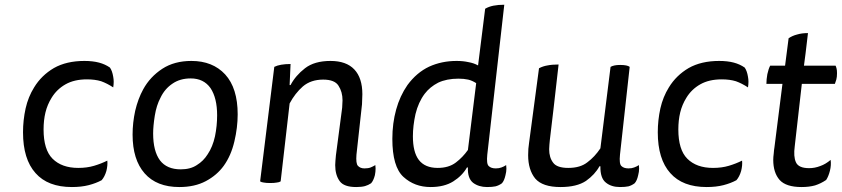

<svg xmlns="http://www.w3.org/2000/svg" viewBox="-20 -754 3481 794"><path d="M400.4 -8.8Q413.1 -23.4 419.9 -46.9Q425.8 -70.3 423.8 -89.8Q398.4 -77.1 369.1 -68.4Q339.8 -59.6 303.7 -59.6Q235.4 -59.6 197.3 -97.7Q160.2 -134.8 160.2 -218.8Q160.2 -256.8 168 -289.1Q175.8 -321.3 193.4 -349.6Q214.8 -384.8 251 -405.3Q287.1 -425.8 339.8 -425.8Q373 -425.8 398.4 -418Q422.9 -409.2 448.2 -392.6Q450.2 -404.3 450.2 -416Q450.2 -425.8 448.2 -436.5Q444.3 -460.9 434.6 -474.6Q415 -488.3 389.6 -495.1Q363.3 -502 329.1 -502Q254.9 -502 203.1 -472.7Q151.4 -442.4 121.1 -392.6Q96.7 -353.5 85.9 -305.7Q75.2 -256.8 75.2 -207Q75.2 -95.7 127 -38.1Q177.7 19.5 277.3 19.5Q316.4 19.5 346.7 11.7Q377 3.9 400.4 -8.8Z M771.5 -502Q701.2 -502 651.4 -469.7Q600.6 -436.5 572.3 -384.8Q550.8 -345.7 539.1 -295.9Q528.3 -246.1 528.3 -197.3Q528.3 -93.8 578.1 -37.1Q627.9 19.5 721.7 19.5Q785.2 19.5 831.1 -4.9Q877 -29.3 905.3 -68.4Q935.5 -110.4 949.2 -168.9Q962.9 -226.6 962.9 -281.2Q962.9 -389.6 911.1 -446.3Q859.4 -502 771.5 -502ZM768.6 -429.7Q822.3 -429.7 850.6 -389.6Q877.9 -348.6 877.9 -277.3Q877.9 -233.4 869.1 -190.4Q859.4 -146.5 838.9 -116.2Q821.3 -87.9 793.9 -71.3Q767.6 -53.7 727.5 -53.7Q669.9 -53.7 641.6 -90.8Q613.3 -128.9 613.3 -202.1Q613.3 -232.4 620.1 -275.4Q627 -318.4 643.6 -349.6Q661.1 -386.7 693.4 -408.2Q724.6 -429.7 768.6 -429.7Z M1055.7 -3.9Q1061.5 0 1071.3 1Q1081.1 2.9 1097.7 2.9Q1114.3 2.9 1124 1Q1134.8 0 1140.6 -3.9Q1153.3 -111.3 1177.7 -326.2Q1200.2 -368.2 1232.4 -396.5Q1265.6 -424.8 1316.4 -424.8Q1364.3 -424.8 1379.9 -399.4Q1396.5 -374 1396.5 -338.9Q1396.5 -328.1 1395.5 -319.3Q1395.5 -309.6 1393.6 -297.9Q1385.7 -235.4 1369.1 -111.3Q1368.2 -100.6 1367.2 -89.8Q1366.2 -80.1 1366.2 -71.3Q1366.2 -30.3 1384.8 -4.9Q1402.3 19.5 1453.1 19.5Q1474.6 19.5 1489.3 15.6Q1502.9 11.7 1514.6 3.9Q1524.4 -6.8 1530.3 -29.3Q1533.2 -43.9 1533.2 -56.6Q1533.2 -64.5 1532.2 -71.3Q1522.5 -65.4 1512.7 -61.5Q1502.9 -57.6 1487.3 -57.6Q1469.7 -57.6 1460 -68.4Q1451.2 -78.1 1454.1 -114.3Q1461.9 -179.7 1475.6 -309.6Q1477.5 -322.3 1477.5 -335.9Q1478.5 -349.6 1478.5 -364.3Q1478.5 -431.6 1445.3 -466.8Q1412.1 -502 1346.7 -502Q1280.3 -502 1241.2 -471.7Q1202.1 -441.4 1181.6 -402.3Q1180.7 -402.3 1177.7 -402.3Q1178.7 -423.8 1181.6 -489.3Q1160.2 -489.3 1142.6 -486.3Q1126 -483.4 1114.3 -477.5Q1094.7 -320.3 1055.7 -3.9Z M1915 -133.8Q1893.6 -103.5 1865.2 -82Q1835.9 -59.6 1790 -59.6Q1737.3 -59.6 1711.9 -92.8Q1687.5 -125 1687.5 -190.4Q1687.5 -233.4 1698.2 -282.2Q1710 -331.1 1736.3 -366.2Q1757.8 -394.5 1792 -412.1Q1827.1 -428.7 1876 -428.7Q1898.4 -428.7 1916 -424.8Q1932.6 -420.9 1949.2 -410.2Q1937.5 -318.4 1915 -133.8ZM2065.4 -734.4Q2040 -734.4 2020.5 -730.5Q2001 -726.6 1986.3 -717.8Q1976.6 -639.6 1957 -483.4Q1939.5 -493.2 1917 -497.1Q1895.5 -502 1868.2 -502Q1806.6 -502 1754.9 -478.5Q1703.1 -454.1 1665 -402.3Q1633.8 -357.4 1618.2 -300.8Q1602.5 -244.1 1602.5 -179.7Q1602.5 -64.5 1648.4 -22.5Q1694.3 19.5 1760.7 19.5Q1817.4 19.5 1854.5 -3.9Q1891.6 -27.3 1911.1 -61.5Q1913.1 -61.5 1915 -61.5Q1913.1 -16.6 1936.5 2Q1960 19.5 1994.1 19.5Q2015.6 19.5 2029.3 16.6Q2043.9 12.7 2055.7 3.9Q2065.4 -6.8 2070.3 -29.3Q2074.2 -43.9 2074.2 -56.6Q2074.2 -64.5 2073.2 -71.3Q2064.5 -65.4 2053.7 -61.5Q2043.9 -57.6 2030.3 -57.6Q2010.7 -57.6 2001 -67.4Q1991.2 -76.2 1995.1 -114.3Q2018.6 -320.3 2065.4 -734.4Z M2290 -487.3Q2262.7 -487.3 2244.1 -483.4Q2225.6 -480.5 2209 -471.7Q2195.3 -369.1 2168 -164.1Q2167 -152.3 2165 -138.7Q2164.1 -124 2164.1 -112.3Q2164.1 -51.8 2193.4 -15.6Q2223.6 19.5 2297.9 19.5Q2365.2 19.5 2403.3 -5.9Q2440.4 -32.2 2459 -66.4Q2460.9 -66.4 2462.9 -66.4Q2461.9 -17.6 2485.4 1Q2507.8 19.5 2543.9 19.5Q2565.4 19.5 2579.1 16.6Q2592.8 12.7 2604.5 3.9Q2614.3 -6.8 2619.1 -29.3Q2623 -43.9 2623 -56.6Q2623 -64.5 2622.1 -71.3Q2613.3 -65.4 2602.5 -61.5Q2592.8 -57.6 2579.1 -57.6Q2559.6 -57.6 2549.8 -67.4Q2540 -76.2 2543.9 -114.3Q2557.6 -235.4 2584 -477.5Q2579.1 -481.4 2569.3 -483.4Q2559.6 -485.4 2544.9 -485.4Q2530.3 -485.4 2521.5 -483.4Q2511.7 -481.4 2504.9 -477.5Q2491.2 -365.2 2462.9 -140.6Q2439.5 -105.5 2409.2 -83Q2379.9 -59.6 2330.1 -59.6Q2283.2 -59.6 2267.6 -81.1Q2251 -102.5 2251 -136.7Q2251 -145.5 2252 -155.3Q2252.9 -165 2253.9 -175.8Q2266.6 -279.3 2290 -487.3Z M3025.4 -8.8Q3038.1 -23.4 3044.9 -46.9Q3050.8 -70.3 3048.8 -89.8Q3023.4 -77.1 2994.1 -68.4Q2964.8 -59.6 2928.7 -59.6Q2860.4 -59.6 2822.3 -97.7Q2785.2 -134.8 2785.2 -218.8Q2785.2 -256.8 2793 -289.1Q2800.8 -321.3 2818.4 -349.6Q2839.8 -384.8 2876 -405.3Q2912.1 -425.8 2964.8 -425.8Q2998 -425.8 3023.4 -418Q3047.9 -409.2 3073.2 -392.6Q3075.2 -404.3 3075.2 -416Q3075.2 -425.8 3073.2 -436.5Q3069.3 -460.9 3059.6 -474.6Q3040 -488.3 3014.6 -495.1Q2988.3 -502 2954.1 -502Q2879.9 -502 2828.1 -472.7Q2776.4 -442.4 2746.1 -392.6Q2721.7 -353.5 2710.9 -305.7Q2700.2 -256.8 2700.2 -207Q2700.2 -95.7 2752 -38.1Q2802.7 19.5 2902.3 19.5Q2941.4 19.5 2971.7 11.7Q3002 3.9 3025.4 -8.8Z M3165 -482.4Q3158.2 -469.7 3153.3 -447.3Q3149.4 -425.8 3149.4 -407.2Q3171.9 -407.2 3215.8 -407.2Q3208 -341.8 3182.6 -144.5Q3180.7 -133.8 3179.7 -119.1Q3177.7 -104.5 3177.7 -92.8Q3177.7 -40 3204.1 -9.8Q3230.5 19.5 3294.9 19.5Q3326.2 19.5 3350.6 12.7Q3375 4.9 3396.5 -9.8Q3406.2 -24.4 3412.1 -47.9Q3418 -71.3 3415 -92.8Q3394.5 -75.2 3372.1 -67.4Q3349.6 -58.6 3326.2 -58.6Q3282.2 -58.6 3271.5 -83Q3260.7 -106.4 3266.6 -149.4Q3276.4 -235.4 3295.9 -407.2Q3330.1 -407.2 3432.6 -407.2Q3435.5 -414.1 3438.5 -424.8Q3441.4 -435.5 3441.4 -451.2Q3441.4 -463.9 3439.5 -470.7Q3437.5 -478.5 3435.5 -482.4Q3391.6 -482.4 3304.7 -482.4Q3309.6 -515.6 3321.3 -617.2Q3295.9 -617.2 3276.4 -611.3Q3256.8 -606.4 3241.2 -595.7Q3236.3 -557.6 3226.6 -482.4Q3210.9 -482.4 3165 -482.4Z"/></svg>

Font: cl
Style: Italic
Weight: 400
Designer: Mitja Miklavcic
Version: Version 7.504; 2011; Build 1022